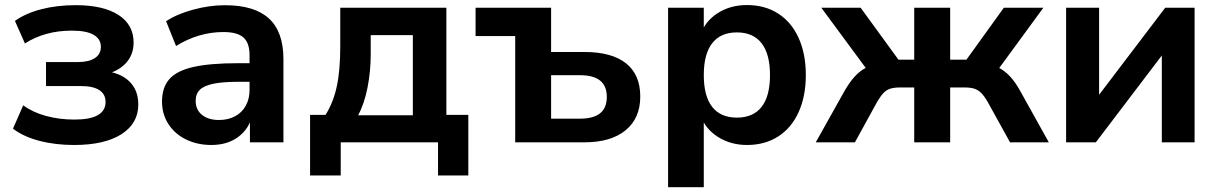

<svg xmlns="http://www.w3.org/2000/svg" viewBox="-20 -570 4881 769"><path d="M32 -54.7 73 -148.2Q111.1 -120.1 164.3 -105.6Q217.5 -91.1 278.1 -91.1Q402.8 -91.1 402.8 -161.6Q402.8 -192.9 377.8 -209.1Q352.8 -225.3 304 -225.3H164.3V-321.5H293.5Q335.9 -321.5 360 -337.4Q384 -353.3 384 -382.6Q384 -413.6 355.3 -430.4Q326.7 -447.3 268.1 -447.3Q213.1 -447.3 166.6 -434.4Q120.1 -421.6 79.8 -396L39.8 -486.3Q83.3 -517.1 145.9 -533.2Q208.5 -549.3 283.4 -549.3Q393.6 -549.3 454.3 -510.3Q515.1 -471.2 515.1 -399.4Q515.1 -349.6 482.7 -315.6Q450.2 -281.5 395 -271.2L394.8 -286.1Q460.9 -279.5 497.4 -244.6Q533.9 -209.7 533.9 -151.4Q533.9 -75.7 466.4 -32.5Q398.9 10.7 276.6 10.7Q200.7 10.7 137 -6.1Q73.2 -22.9 32 -54.7Z M628.9 -162.8Q628.9 -219.5 658.1 -252.9Q687.3 -286.4 753.8 -301.6Q820.3 -316.9 935.3 -316.9H997.3V-242.4H936.3Q872.1 -242.4 834.6 -234.6Q797.1 -226.8 780.4 -210.4Q763.7 -194.1 763.7 -166Q763.7 -130.6 788.9 -110Q814.2 -89.4 857.2 -89.4Q893.3 -89.4 921.3 -104.2Q949.2 -119.1 964.4 -146.6Q979.5 -174.1 979.5 -209.2V-349.1Q979.5 -397.9 955.1 -419.8Q930.7 -441.7 874.8 -441.7Q825 -441.7 777.1 -427.5Q729.2 -413.3 685.1 -385.7L645.3 -484.9Q687.3 -513.2 752.7 -531.1Q818.1 -549.1 881.3 -549.1Q999.3 -549.1 1057.3 -495.8Q1115.2 -442.6 1115.2 -333.7V0H981V-111.6H991.2Q978.8 -54.9 934.9 -22.1Q891.1 10.7 826.9 10.7Q770 10.7 724.7 -11.6Q679.4 -33.9 654.2 -73.6Q628.9 -113.3 628.9 -162.8Z M1221.9 -109.9H1283.9Q1314.9 -159.4 1328.9 -223.8Q1342.8 -288.1 1342.8 -384V-539.1H1767.8V-109.9H1855.7V132.8H1734.4V0H1344.7V132.8H1221.9ZM1633.5 -108.4V-429.4H1464.8V-351.8Q1464.8 -283.2 1451.7 -217.8Q1438.5 -152.3 1414.3 -108.4Z M2043.5 -425.5H1884.8V-539.1H2187.3V-361.8H2320.8Q2430.4 -361.8 2487.4 -316.4Q2544.4 -271 2544.4 -183.3Q2544.4 -96.4 2485.6 -48.2Q2426.8 0 2320.8 0H2043.5ZM2410.4 -182.1Q2410.4 -225.8 2383.5 -247.3Q2356.6 -268.8 2302.7 -268.8H2187.3V-94.7H2302.7Q2356.6 -94.7 2383.5 -116.3Q2410.4 -137.8 2410.4 -182.1Z M3207.5 -269.5Q3207.5 -184.8 3178.8 -121.2Q3150.1 -57.6 3096.8 -23.4Q3043.5 10.7 2972.2 10.7Q2906 10.7 2855.1 -21.9Q2804.2 -54.4 2784.9 -109.4L2798.8 -107.2V179.7H2655.8V-539.1H2798.8V-429.7H2784.9Q2803.7 -484.6 2854.2 -517.2Q2904.8 -549.8 2972.2 -549.8Q3043.5 -549.8 3096.8 -515.6Q3150.1 -481.4 3178.8 -417.8Q3207.5 -354.2 3207.5 -269.5ZM2798.8 -269.5Q2798.8 -184.8 2832.5 -141.8Q2866.2 -98.9 2931.4 -98.9Q2996.6 -98.9 3030.3 -141.8Q3064 -184.8 3064 -269.5Q3064 -353.5 3030.3 -396.9Q2996.6 -440.2 2931.4 -440.2Q2866.2 -440.2 2832.5 -396.9Q2798.8 -353.5 2798.8 -269.5Z M3498 -313 3470 -267.3 3269.5 -539.1H3427L3578.4 -331.1H3641.6V-539.1H3785.6V-331.1H3850.8L4000.7 -539.1H4158.9L3960 -267.3L3929.4 -313Q3959 -309.8 3982.2 -297.6Q4005.4 -285.4 4025.5 -263.8Q4045.7 -242.2 4064.7 -208.3L4180.7 0H4025.4L3934.3 -164.6Q3921.4 -186.5 3909.1 -198.5Q3896.7 -210.4 3881.6 -215.1Q3866.5 -219.7 3843 -219.7H3785.6V0H3641.6V-219.7H3585.2Q3562 -219.7 3546.6 -215.1Q3531.2 -210.4 3519.4 -198.4Q3507.6 -186.3 3494.6 -164.6L3404.1 0H3247.3L3364 -208.3Q3384 -242.4 3403.8 -263.9Q3423.6 -285.4 3446.3 -297.6Q3469 -309.8 3498 -313Z M4250 -539.1H4382.1V-138.9H4343L4647 -539.1H4764.6V0H4633.3V-400.1H4673.1L4369.1 0H4250Z"/></svg>

Font: Min Sans VF VF
Style: Regular
Weight: 400
Designer: Jinseong-Kim, NotoSansCJK, Nunito
Foundry: Jinseong-Kim
Version: Version 1.420;Glyphs 3.1.2 (3151)